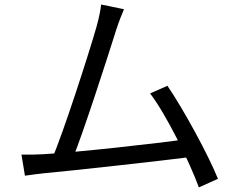

<svg xmlns="http://www.w3.org/2000/svg" viewBox="-20 -786 1040 840"><path d="M522.4 -745.6 422.5 -766.3C419.3 -739.7 415.1 -716.5 402.6 -670.2C372.8 -564.6 256.9 -203 206 -87.5L297 -90.4C340 -191.2 455.5 -550.1 487.6 -652.9C501.1 -695.2 512.3 -721.1 522.4 -745.6ZM712.5 -410.7 636.7 -377.3C708.9 -282.8 810.6 -74.6 850 33.9L933.5 -3.7C892.2 -106.9 782.6 -308.2 712.5 -410.7ZM167.3 -111.2C138.2 -109.5 103.8 -108.9 73.9 -109.5L89.1 -17.3C117.8 -21.3 147 -25.5 172 -27.9C313.8 -41.3 681.6 -82 821 -99.8L798.5 -177.5C669.6 -158.7 311.2 -118.8 167.3 -111.2Z"/></svg>

Font: Source Han Sans JP VF
Style: Regular
Weight: 250
Designer: Ryoko NISHIZUKA 西塚涼子 (kana, bopomofo & ideographs); Paul D. Hunt (Latin, Greek & Cyrillic); Sandoll Communications 산돌커뮤니
Foundry: Adobe
Version: Version 2.004;hotconv 1.0.118;makeotfexe 2.5.65603